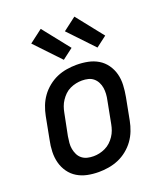

<svg xmlns="http://www.w3.org/2000/svg" viewBox="-144 -873 838 981"><g transform="rotate(-20 275.0 -382.5)"><path d="M224 12Q192 12 162.5 6Q133 0 108 -15Q83 -30 66 -54Q49 -78 41.5 -106.5Q34 -135 35 -166.5Q36 -198 43 -230L66 -350Q71 -376 81 -402Q91 -428 107.5 -451Q124 -474 147 -492.5Q170 -511 195.5 -522Q221 -533 248.5 -537.5Q276 -542 302 -542Q334 -542 364 -536Q394 -530 419 -515Q444 -500 461 -476Q478 -452 485.5 -423.5Q493 -395 491.5 -363.5Q490 -332 484 -300L461 -180Q456 -154 446 -128Q436 -102 419.5 -79Q403 -56 380 -37.5Q357 -19 331 -8Q305 3 277.5 7.5Q250 12 224 12ZM226 -73Q242 -73 258 -76.5Q274 -80 290 -87.5Q306 -95 319 -107Q332 -119 342 -134Q352 -149 357.5 -164.5Q363 -180 366 -196L389 -316Q393 -334 394 -351Q395 -368 392.5 -384Q390 -400 382.5 -414.5Q375 -429 363 -439Q351 -449 335 -453Q319 -457 301 -457Q285 -457 268.5 -453.5Q252 -450 236 -442.5Q220 -435 207.5 -423Q195 -411 185 -396Q175 -381 169.5 -365.5Q164 -350 161 -334L137 -214Q134 -196 132.5 -179Q131 -162 134 -146Q137 -130 144 -115.5Q151 -101 163.5 -91Q176 -81 192 -77Q208 -73 226 -73ZM434 -588 306 -723 377 -777 492 -632ZM251 -588 123 -723 194 -777 309 -632Z"/></g></svg>

Font: Lode Dark
Style: Bold Italic
Weight: 700
Italic angle: -11°
Monospace: yes
Designer: Belleve Invis
Foundry: Belleve Invis
Version: Version 29.2.0; ttfautohint (v1.8.3)